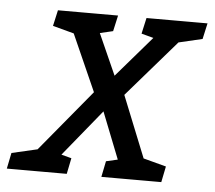

<svg xmlns="http://www.w3.org/2000/svg" viewBox="-104 -546 663 592"><g transform="rotate(5 227.0 -250.0)"><path d="M54.8 0H-28.8L184.8 -258H278.8L382.5 0H298.8L219.2 -201.7ZM160.8 -500 243.7 -314.3 403.8 -500H488.5L278.8 -258H184.8L77.2 -500ZM52.2 -500H132.2L121.7 -429.2L41.2 -450.8ZM335.8 0 344.5 -70.8 425.8 -49.2 415.8 0ZM230.3 0 240.3 -49.2 330.5 -70 310.3 0ZM43.2 0 51.8 -70.8 133.2 -49.2 123.2 0ZM-62.3 0 -52.3 -49.2 37.8 -70 17.7 0ZM405.7 -427.7 435.2 -500H515.2L504.2 -450.8ZM326.3 -500H406.3L395.8 -429.2L315.3 -450.8ZM128.8 -427.7 158.3 -500H238.3L227.3 -450.8Z"/></g></svg>

Font: Epunda Slab Light
Style: Italic
Weight: 300
Italic angle: -12°
Designer: Simon Atzbach
Foundry: typofactur
Version: Version 1.102